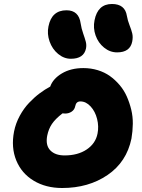

<svg xmlns="http://www.w3.org/2000/svg" viewBox="-20 -983 714 967"><path d="M569.8 -719.2Q533.7 -719.2 504.2 -743.2Q474.6 -767.1 461.4 -804.7Q448.2 -842.3 456.1 -880.9Q472.2 -962.9 543.9 -962.9Q609.9 -962.9 619.1 -902.8Q623 -879.9 632.3 -856.4Q641.6 -833 646 -814.9Q650.4 -796.9 646 -773.9Q635.3 -719.2 569.8 -719.2ZM336.9 -687Q302.2 -687 272.7 -711.4Q243.2 -735.8 229.7 -774.2Q216.3 -812.5 224.1 -850.1Q240.2 -931.2 314.9 -931.2Q377 -931.2 386.2 -865.2Q390.1 -839.4 398.9 -814.5Q407.7 -789.6 412.1 -772.9Q416.5 -756.3 413.1 -738.8Q402.3 -687 336.9 -687ZM293 -36.1Q210.9 -36.1 149.9 -72.8Q88.9 -109.4 62 -174.8Q35.2 -240.2 50.8 -320.8Q59.1 -362.3 79.6 -399.9Q100.1 -437.5 126.7 -465.3Q153.3 -493.2 179.7 -512.9Q206.1 -532.7 232.9 -546.9Q246.6 -586.4 291.7 -613.3Q336.9 -640.1 399.9 -640.1Q438 -640.1 472.4 -629.6Q506.8 -619.1 533.4 -600.1Q560.1 -581.1 582.3 -554.9Q604.5 -528.8 618.4 -497.6Q632.3 -466.3 640.9 -431.2Q649.4 -396 648.9 -359.1Q648.4 -322.3 642.1 -285.2Q617.7 -167 521.7 -101.6Q425.8 -36.1 293 -36.1ZM217.8 -299.8Q208.5 -251.5 233.2 -225.8Q257.8 -200.2 305.2 -200.2Q372.1 -200.2 416.7 -230.2Q461.4 -260.3 471.2 -310.1Q478.5 -346.2 469 -384Q459.5 -421.9 436.3 -447Q413.1 -472.2 384.8 -472.2Q363.3 -472.2 358.9 -448.2Q355.5 -430.7 341.1 -420.9Q326.7 -411.1 308.1 -411.1Q299.8 -411.1 294.9 -412.1Q258.3 -383.8 241.5 -358.6Q224.6 -333.5 217.8 -299.8Z"/></svg>

Font: Shantell Sans Irregular
Style: Italic
Weight: 800
Italic angle: -11.31°
Designer: Stephen Nixon, Anya Danilova, Shantell Martin
Foundry: Arrow Type
Version: Version 1.006;[9816181b4]